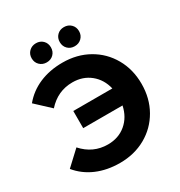

<svg xmlns="http://www.w3.org/2000/svg" viewBox="-207 -1045 1129 1201"><g transform="rotate(-30 357.0 -444.0)"><path d="M674 -350Q674 -246 627 -163.5Q580 -81 497.5 -34.5Q415 12 311 12Q218 12 143.5 -20Q69 -52 19 -113L122 -209Q196 -126 303 -126Q380 -126 433.5 -171Q487 -216 503 -292H219V-416H501Q484 -488 431 -531Q378 -574 303 -574Q196 -574 122 -491L19 -587Q69 -648 143.5 -680Q218 -712 311 -712Q415 -712 497.5 -665.5Q580 -619 627 -536.5Q674 -454 674 -350ZM158 -831Q158 -861 178 -880.5Q198 -900 228 -900Q258 -900 277.5 -880.5Q297 -861 297 -831Q297 -801 277.5 -781.5Q258 -762 228 -762Q198 -762 178 -781.5Q158 -801 158 -831ZM361 -831Q361 -861 380.5 -880.5Q400 -900 430 -900Q460 -900 480 -880.5Q500 -861 500 -831Q500 -801 480 -781.5Q460 -762 430 -762Q400 -762 380.5 -781.5Q361 -801 361 -831Z"/></g></svg>

Font: Montserrat-Bold
Style: Bold
Weight: 700
Version: Version 7.200